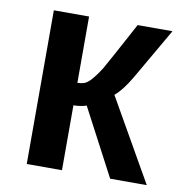

<svg xmlns="http://www.w3.org/2000/svg" viewBox="-65 -589 612 650"><g transform="rotate(10 240.5 -264.0)"><path d="M189.9 -223.1V0H68.8V-528.3H189.9V-300.3Q208.5 -300.8 218.8 -306.6Q229 -312.5 240.7 -326.7Q246.6 -333.5 253.4 -343Q260.3 -352.5 267.6 -364.3Q274.9 -376.5 297.1 -417.5Q319.3 -458.5 356.9 -528.3H476.6L374.5 -351.6Q345.7 -302.7 320.3 -282.2L481.4 0H355.5L234.4 -230Q226.1 -227.1 214.4 -225.1Q202.6 -223.1 189.9 -223.1Z"/></g></svg>

Font: Arimo SemiBold
Style: Regular
Weight: 600
Designer: Steve Matteson
Foundry: Monotype Imaging Inc.
Version: Version 1.33